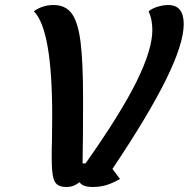

<svg xmlns="http://www.w3.org/2000/svg" viewBox="-20 -745 752 765"><path d="M428 -72 458 -32Q429 -15 403.5 -7.5Q378 0 350 0Q309 0 297 -19Q284 -9 272 -4.5Q260 0 244 0Q220 0 207.5 -10Q195 -20 190.5 -45.5Q186 -71 186 -120Q186 -157 187 -180L188 -284Q188 -627 115 -700Q149 -725 193 -725Q241 -725 266 -691Q291 -657 301 -577.5Q311 -498 311 -349Q311 -200 309 -94H321Q462 -294 524.5 -421Q587 -548 587 -625Q587 -669 572 -700Q589 -713 610.5 -719Q632 -725 650 -725Q712 -725 712 -649Q712 -571 641.5 -428Q571 -285 428 -72Z"/></svg>

Font: Lemonada
Style: Regular
Weight: 400
Designer: Mohamed Gaber (Arabic) Eduardo Tunni (Latin)
Foundry: Kief Type Foundry
Version: Version 3.006